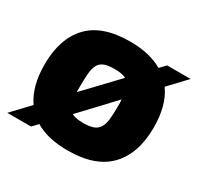

<svg xmlns="http://www.w3.org/2000/svg" viewBox="-127 -698 883 857"><g transform="rotate(30 314.5 -269.5)"><path d="M82 -89Q34 -158 34 -270Q34 -404 103 -477Q172 -550 315 -550Q366 -550 408 -540Q450 -530 482 -511L510 -540H631L548 -452Q573 -417 585 -371.5Q597 -326 597 -270Q597 -136 527 -62.5Q457 11 315 11Q211 11 147 -28L120 0H-2ZM315 -130Q346 -130 365 -137Q384 -144 394.5 -160.5Q405 -177 408 -203.5Q411 -230 411 -270Q411 -280 411 -289.5Q411 -299 410 -307L254 -141Q273 -130 315 -130ZM220 -235 375 -398Q356 -409 315 -409Q283 -409 264 -402Q245 -395 235.5 -379Q226 -363 223 -336.5Q220 -310 220 -270Z"/></g></svg>

Font: Encode Sans Narrow
Style: ExtraBold
Weight: 800
Designer: Pablo Impallari, Andres Torresi
Foundry: Pablo Impallari, Andres Torresi
Version: Version 1.000; ttfautohint (v1.00) -l 8 -r 50 -G 200 -x 14 -